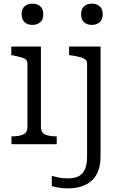

<svg xmlns="http://www.w3.org/2000/svg" viewBox="-20 -793 678 1056"><path d="M158 -656Q133 -656 116 -670.5Q99 -685 99 -715Q99 -744 115.5 -758.5Q132 -773 158 -773Q184 -773 201 -758.5Q218 -744 218 -715Q218 -685 201 -670.5Q184 -656 158 -656ZM205 -537V-96Q205 -64 227.5 -53.5Q250 -43 289 -43H292V0H43V-43H46Q85 -43 108 -53.5Q131 -64 131 -96V-443Q131 -465 111.5 -472.5Q92 -480 53 -488L42 -490V-537ZM459 67V-443Q459 -458 449 -466Q439 -474 420 -479Q401 -484 374 -488L360 -490V-537H533V67Q533 118 518 152.5Q503 187 477.5 206.5Q452 226 420.5 234.5Q389 243 355 243Q327 243 302.5 239Q278 235 265 230V174Q281 179 303 183.5Q325 188 354 188Q387 188 410 177.5Q433 167 446 140.5Q459 114 459 67ZM485 -656Q459 -656 442.5 -670.5Q426 -685 426 -715Q426 -744 442.5 -758.5Q459 -773 485 -773Q511 -773 528 -758.5Q545 -744 545 -715Q545 -685 528 -670.5Q511 -656 485 -656Z"/></svg>

Font: Roboto Serif Light
Style: Regular
Weight: 300
Designer: Greg Gazdowicz
Foundry: Commercial Type
Version: Version 1.008